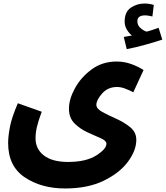

<svg xmlns="http://www.w3.org/2000/svg" viewBox="-20 -835 938 1086"><path d="M26 -26Q26 105 120 168Q214 231 348 231Q476 231 566 187.5Q656 144 703.5 80Q751 16 751 -44Q751 -87 717 -115Q683 -143 638 -163Q593 -183 559 -201.5Q525 -220 525 -242Q525 -269 557.5 -306Q590 -343 642 -343Q664 -343 689 -333.5Q714 -324 734 -313L792 -439Q763 -458 723 -472.5Q683 -487 640 -487Q559 -487 498.5 -442.5Q438 -398 404 -336Q370 -274 370 -220Q370 -168 402 -136.5Q434 -105 476 -86Q518 -67 550 -53Q582 -39 582 -22Q582 8 524 44.5Q466 81 365 81Q276 81 228.5 44.5Q181 8 181 -53Q181 -83 188.5 -116Q196 -149 216 -203L81 -251Q46 -170 36 -116.5Q26 -63 26 -26ZM898 -611 877 -678Q846 -666 810 -656Q792 -661 774.5 -676.5Q757 -692 757 -715Q757 -748 800 -748Q811 -748 821.5 -746Q832 -744 842 -742L850 -807Q826 -815 796 -815Q755 -815 720 -791.5Q685 -768 685 -713Q685 -689 697 -668.5Q709 -648 726 -634Q708 -631 680 -626L697 -557Q749 -567 804 -582.5Q859 -598 898 -611Z"/></svg>

Font: Noto Sans Arabic SemiCondensed Extra
Style: Regular
Weight: 800
Width: 4
Designer: Nadine Chahine - Monotype Design Team
Foundry: Monotype Imaging Inc.
Version: Version 1.902